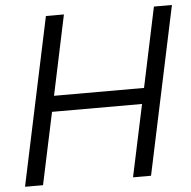

<svg xmlns="http://www.w3.org/2000/svg" viewBox="-53 -798 847 850"><g transform="rotate(-5 371.0 -372.5)"><path d="M24 0 182 -745H262L187 -390H587L662 -745H742L584 0H504L572 -320H172L104 0Z"/></g></svg>

Font: Plus Jakarta Display Light
Style: Italic
Weight: 300
Italic angle: -12°
Designer: Gumpita Rahayu
Foundry: Tokotype Studio
Version: Version 1.000;hotconv 1.0.109;makeotfexe 2.5.65596